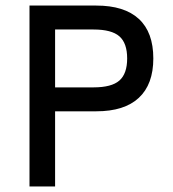

<svg xmlns="http://www.w3.org/2000/svg" viewBox="-20 -670 620 690"><path d="M86 0V-650H326Q427 -650 479 -602Q531 -554 531 -460Q531 -367 479 -318.5Q427 -270 326 -270H178V0ZM178 -356H316Q381 -356 409 -380.5Q437 -405 437 -460Q437 -515 409 -539.5Q381 -564 316 -564H178Z"/></svg>

Font: Sometype Mono Medium
Style: Regular
Weight: 500
Monospace: yes
Designer: Ryoichi Tsunekawa
Foundry: Dharma Type
Version: Version 1.000; ttfautohint (v1.8.3)